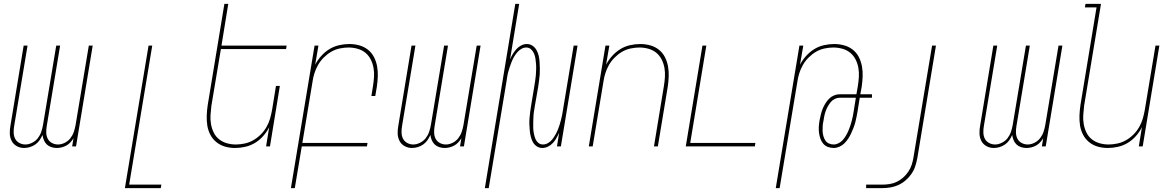

<svg xmlns="http://www.w3.org/2000/svg" viewBox="-20 -755 6040 990"><path d="M104 8Q84 8 66.5 -1.5Q49 -11 40 -28.5Q31 -46 30.5 -67Q30 -88 34 -108L102 -520H122L53 -105Q50 -88 50.5 -71Q51 -54 58 -40Q65 -26 79.5 -18Q94 -10 111 -10Q128 -10 146 -19Q164 -28 175.5 -43Q187 -58 193 -76Q199 -94 202 -112L270 -520H290L221 -105Q218 -88 218.5 -71Q219 -54 226 -40Q233 -26 247.5 -18Q262 -10 279 -10Q297 -10 314.5 -19Q332 -28 343.5 -43Q355 -58 361 -76Q367 -94 370 -112L438 -520H458L372 0H352L359 -42Q352 -31 343 -21Q334 -11 322 -4.5Q310 2 297.5 5Q285 8 273 8Q258 8 244.5 3.5Q231 -1 221.5 -10Q212 -19 206.5 -32Q201 -45 199 -59Q193 -45 184 -32Q175 -19 162 -10Q149 -1 134 3.5Q119 8 104 8Z M624 215 746 -520H765L646 197H812L809 215Z M1192 8Q1165 8 1140.5 1Q1116 -6 1096.5 -21.5Q1077 -37 1065 -59.5Q1053 -82 1049 -107.5Q1045 -133 1046 -159.5Q1047 -186 1051 -213L1137 -735H1157L1122 -520H1458L1455 -502H1119L1070 -210Q1067 -186 1065.5 -162Q1064 -138 1068 -115Q1072 -92 1082 -71.5Q1092 -51 1109.5 -37Q1127 -23 1149.5 -16.5Q1172 -10 1196 -10Q1218 -10 1241.5 -15Q1265 -20 1286 -32Q1307 -44 1324.5 -61.5Q1342 -79 1354 -100Q1366 -121 1372.5 -143.5Q1379 -166 1383 -189L1403 -312H1423L1372 0H1352L1368 -99Q1356 -75 1337 -53.5Q1318 -32 1294.5 -18Q1271 -4 1244.5 2Q1218 8 1192 8Z M1480 215 1602 -520H1622L1605 -421Q1617 -445 1636.5 -466.5Q1656 -488 1679 -502Q1702 -516 1728.5 -522Q1755 -528 1781 -528Q1808 -528 1833 -521Q1858 -514 1877.5 -498.5Q1897 -483 1908.5 -460.5Q1920 -438 1924.5 -412.5Q1929 -387 1928 -360.5Q1927 -334 1923 -307L1915 -260H1895L1903 -310Q1907 -334 1908.5 -358Q1910 -382 1906 -405Q1902 -428 1891.5 -448.5Q1881 -469 1864 -483Q1847 -497 1824 -503.5Q1801 -510 1777 -510Q1755 -510 1731.5 -505Q1708 -500 1687.5 -488Q1667 -476 1649.5 -458.5Q1632 -441 1620 -420Q1608 -399 1601 -376.5Q1594 -354 1591 -331L1539 -18H1875L1872 0H1536L1500 215Z M2104 8Q2084 8 2066.5 -1.5Q2049 -11 2040 -28.5Q2031 -46 2030.5 -67Q2030 -88 2034 -108L2102 -520H2122L2053 -105Q2050 -88 2050.5 -71Q2051 -54 2058 -40Q2065 -26 2079.5 -18Q2094 -10 2111 -10Q2128 -10 2146 -19Q2164 -28 2175.5 -43Q2187 -58 2193 -76Q2199 -94 2202 -112L2270 -520H2290L2221 -105Q2218 -88 2218.5 -71Q2219 -54 2226 -40Q2233 -26 2247.5 -18Q2262 -10 2279 -10Q2297 -10 2314.5 -19Q2332 -28 2343.5 -43Q2355 -58 2361 -76Q2367 -94 2370 -112L2438 -520H2458L2372 0H2352L2359 -42Q2352 -31 2343 -21Q2334 -11 2322 -4.5Q2310 2 2297.5 5Q2285 8 2273 8Q2258 8 2244.5 3.5Q2231 -1 2221.5 -10Q2212 -19 2206.5 -32Q2201 -45 2199 -59Q2193 -45 2184 -32Q2175 -19 2162 -10Q2149 -1 2134 3.5Q2119 8 2104 8Z M2480 215 2637 -735H2657L2610 -449Q2616 -463 2624 -476.5Q2632 -490 2643 -502Q2654 -514 2668 -521Q2682 -528 2697 -528Q2713 -528 2726 -519Q2739 -510 2746.5 -496.5Q2754 -483 2757.5 -468Q2761 -453 2762 -437Q2763 -421 2763.5 -405Q2764 -389 2763 -372.5Q2762 -356 2759.5 -339.5Q2757 -323 2755 -307L2738 -210Q2736 -196 2733.5 -181.5Q2731 -167 2730.5 -152.5Q2730 -138 2729.5 -123.5Q2729 -109 2729.5 -95Q2730 -81 2732.5 -67.5Q2735 -54 2740 -41Q2745 -28 2755 -19Q2765 -10 2780 -10Q2793 -10 2806 -17.5Q2819 -25 2827.5 -36Q2836 -47 2843 -59Q2850 -71 2855.5 -84Q2861 -97 2865 -110Q2869 -123 2872.5 -136Q2876 -149 2878.5 -162.5Q2881 -176 2883 -189L2938 -520H2958L2872 0H2852L2863 -71Q2857 -57 2849.5 -43.5Q2842 -30 2831 -18Q2820 -6 2805.5 1Q2791 8 2776 8Q2760 8 2747 -1Q2734 -10 2727 -23.5Q2720 -37 2716.5 -52Q2713 -67 2711.5 -83Q2710 -99 2709.5 -115Q2709 -131 2710.5 -147.5Q2712 -164 2714 -180.5Q2716 -197 2719 -213L2735 -310Q2737 -324 2739.5 -338.5Q2742 -353 2743 -367.5Q2744 -382 2744.5 -396.5Q2745 -411 2744 -425Q2743 -439 2741 -452.5Q2739 -466 2733.5 -479Q2728 -492 2718 -501Q2708 -510 2693 -510Q2680 -510 2667.5 -502.5Q2655 -495 2646 -484Q2637 -473 2630 -461Q2623 -449 2618 -436Q2613 -423 2608.5 -410Q2604 -397 2600.5 -384Q2597 -371 2595 -357.5Q2593 -344 2591 -331L2500 215Z M3016 0 3102 -520H3122L3105 -421Q3117 -445 3136.5 -466.5Q3156 -488 3179 -502Q3202 -516 3228.5 -522Q3255 -528 3281 -528Q3308 -528 3333 -521Q3358 -514 3377.5 -498.5Q3397 -483 3408.5 -460.5Q3420 -438 3424.5 -412.5Q3429 -387 3428 -360.5Q3427 -334 3423 -307L3372 0H3352L3403 -310Q3407 -334 3408.5 -358Q3410 -382 3406 -405Q3402 -428 3391.5 -448.5Q3381 -469 3364 -483Q3347 -497 3324 -503.5Q3301 -510 3277 -510Q3255 -510 3231.5 -505Q3208 -500 3187.5 -488Q3167 -476 3149.5 -458.5Q3132 -441 3120 -420Q3108 -399 3101 -376.5Q3094 -354 3091 -331L3036 0Z M3516 0 3602 -520H3622L3539 -18H3875L3872 0Z M3980 215 4102 -520H4122L4105 -421Q4117 -445 4136.5 -466.5Q4156 -488 4179 -502Q4202 -516 4228.5 -522Q4255 -528 4281 -528Q4308 -528 4333 -521Q4358 -514 4377.5 -498.5Q4397 -483 4408.5 -460.5Q4420 -438 4424.5 -412.5Q4429 -387 4428 -360.5Q4427 -334 4423 -307L4416 -269H4476V-251H4413L4402 -182Q4399 -167 4396.5 -152.5Q4394 -138 4390 -123.5Q4386 -109 4380.5 -95Q4375 -81 4368.5 -67Q4362 -53 4353.5 -40Q4345 -27 4334 -16Q4323 -5 4308 1.5Q4293 8 4279 8Q4263 8 4248.5 2.5Q4234 -3 4224.5 -14.5Q4215 -26 4210 -40.5Q4205 -55 4203 -70.5Q4201 -86 4202 -102Q4203 -118 4206 -135Q4209 -150 4212.5 -164.5Q4216 -179 4221.5 -193Q4227 -207 4235.5 -221Q4244 -235 4255 -246Q4266 -257 4280.5 -263Q4295 -269 4309 -269H4396L4403 -310Q4407 -334 4408.5 -358Q4410 -382 4406 -405Q4402 -428 4391.5 -448.5Q4381 -469 4364 -483Q4347 -497 4324 -503.5Q4301 -510 4277 -510Q4255 -510 4231.5 -505Q4208 -500 4187.5 -488Q4167 -476 4149.5 -458.5Q4132 -441 4120 -420Q4108 -399 4101 -376.5Q4094 -354 4091 -331L4000 215ZM4279 -10Q4291 -10 4304 -16.5Q4317 -23 4326 -33.5Q4335 -44 4342 -56Q4349 -68 4354.5 -80.5Q4360 -93 4364 -105.5Q4368 -118 4371.5 -130.5Q4375 -143 4377.5 -156Q4380 -169 4382 -182L4393 -251H4309Q4297 -251 4284.5 -245Q4272 -239 4263.5 -228.5Q4255 -218 4248.5 -206.5Q4242 -195 4237.5 -182.5Q4233 -170 4230.5 -157.5Q4228 -145 4226 -132Q4223 -119 4222 -105.5Q4221 -92 4221.5 -79Q4222 -66 4225.5 -53.5Q4229 -41 4235.5 -31Q4242 -21 4253.5 -15.5Q4265 -10 4279 -10Z M4446 215V197H4529Q4548 197 4567 194Q4586 191 4604 182.5Q4622 174 4637 160.5Q4652 147 4663.5 130Q4675 113 4681 94.5Q4687 76 4690 57L4786 -520H4806L4710 60Q4706 81 4699.5 101.5Q4693 122 4680 141Q4667 160 4649.5 175Q4632 190 4612 199Q4592 208 4571 211.5Q4550 215 4529 215Z M5104 8Q5084 8 5066.5 -1.5Q5049 -11 5040 -28.5Q5031 -46 5030.5 -67Q5030 -88 5034 -108L5102 -520H5122L5053 -105Q5050 -88 5050.5 -71Q5051 -54 5058 -40Q5065 -26 5079.5 -18Q5094 -10 5111 -10Q5128 -10 5146 -19Q5164 -28 5175.5 -43Q5187 -58 5193 -76Q5199 -94 5202 -112L5270 -520H5290L5221 -105Q5218 -88 5218.5 -71Q5219 -54 5226 -40Q5233 -26 5247.5 -18Q5262 -10 5279 -10Q5297 -10 5314.5 -19Q5332 -28 5343.5 -43Q5355 -58 5361 -76Q5367 -94 5370 -112L5438 -520H5458L5372 0H5352L5359 -42Q5352 -31 5343 -21Q5334 -11 5322 -4.5Q5310 2 5297.5 5Q5285 8 5273 8Q5258 8 5244.5 3.5Q5231 -1 5221.5 -10Q5212 -19 5206.5 -32Q5201 -45 5199 -59Q5193 -45 5184 -32Q5175 -19 5162 -10Q5149 -1 5134 3.5Q5119 8 5104 8Z M5692 8Q5665 8 5640.5 1Q5616 -6 5596.5 -21.5Q5577 -37 5565 -59.5Q5553 -82 5549 -107.5Q5545 -133 5546 -159.5Q5547 -186 5551 -213L5634 -717H5574L5577 -735H5657L5570 -210Q5567 -186 5565.5 -162Q5564 -138 5568 -115Q5572 -92 5582 -71.5Q5592 -51 5609.5 -37Q5627 -23 5649.5 -16.5Q5672 -10 5696 -10Q5718 -10 5741.5 -15Q5765 -20 5786 -32Q5807 -44 5824.5 -61.5Q5842 -79 5854 -100Q5866 -121 5872.5 -143.5Q5879 -166 5883 -189L5938 -520H5958L5872 0H5852L5868 -99Q5856 -75 5837 -53.5Q5818 -32 5794.5 -18Q5771 -4 5744.5 2Q5718 8 5692 8Z"/></svg>

Font: Iosevka Thin
Style: Italic
Weight: 100
Italic angle: -9°
Monospace: yes
Designer: Belleve Invis
Foundry: Belleve Invis
Version: Version 32.5.0; ttfautohint (v1.8.4)